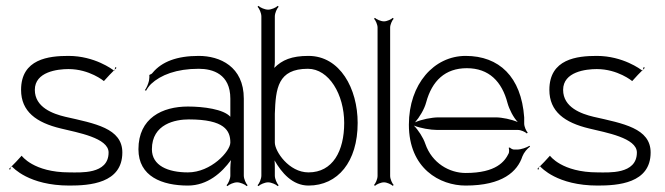

<svg xmlns="http://www.w3.org/2000/svg" viewBox="-20 -623 2272 656"><path d="M369 -382C371 -381 372 -383 372 -385ZM372 -385 378 -391 375 -394C373 -392 372 -388 372 -385ZM20 -55C20 -55 21 -55 21 -54C24 -51 78 11 217 11C285 11 398 4 398 -102C398 -185 304 -201 203 -224C161 -234 99 -256 99 -316C99 -378 177 -387 214 -387C286 -387 335 -346 335 -346C349 -362 361 -374 369 -382C369 -382 369 -383 368 -383C365 -385 304 -432 214 -432C147 -432 52 -422 52 -316C52 -242 104 -204 188 -184C245 -170 351 -152 351 -102C351 -26 253 -34 217 -34C94 -34 54 -91 54 -91C40 -75 28 -63 20 -55ZM17 -52 20 -55C18 -56 18 -55 17 -52ZM11 -46 14 -43C16 -45 16 -49 17 -52Z M499 -113C499 -200 580 -215 625 -215C747 -215 767 -177 767 -136C767 -106 701 -34 622 -34C554 -34 499 -57 499 -113ZM453 -113C453 -20 534 11 622 11C689 11 738 -33 769 -76C768 -67 767 -57 767 -49V-23C767 -12 760 4 754 10L757 13C763 7 779 0 790 0C801 0 817 7 823 13L826 10C820 4 813 -12 813 -23V-286C813 -396 731 -432 659 -432C584 -432 533 -412 502 -375C501 -373 494 -367 493 -369L490 -366C491 -365 490 -350 489 -347C486 -335 481 -323 475 -315L479 -313C482 -319 489 -329 496 -336C529 -367 583 -388 659 -388C707 -388 767 -370 767 -286V-224C744 -250 675 -259 622 -259C535 -259 453 -220 453 -113Z M919 -136V-234C922 -321 929 -388 1032 -388C1104 -388 1156 -300 1156 -203C1156 -107 1117 -34 1034 -34C967 -34 919 -106 919 -136ZM860 10 863 13C869 7 885 0 896 0C907 0 923 7 929 13L932 10C926 4 919 -12 919 -23V-50C919 -57 919 -67 918 -75C942 -33 979 11 1034 11C1134 11 1202 -70 1202 -203C1202 -320 1142 -432 1034 -432C976 -432 944 -418 917 -391C918 -397 919 -404 919 -410V-567C919 -578 926 -594 932 -600L929 -603C923 -597 907 -590 896 -590C885 -590 869 -597 863 -603L860 -600C866 -594 873 -578 873 -567V-23C873 -12 866 4 860 10Z M1258 9 1261 12C1266 7 1281 0 1292 0C1302 0 1317 7 1322 12L1325 9C1320 4 1313 -11 1313 -22V-529C1313 -539 1320 -554 1325 -559L1322 -562C1317 -557 1302 -550 1292 -550C1281 -550 1266 -557 1261 -562L1258 -559C1263 -554 1270 -539 1270 -529V-22C1270 -11 1263 4 1258 9Z M1398 -205C1413 -222 1430 -250 1436 -273C1456 -347 1501 -390 1575 -390C1651 -390 1695 -344 1714 -271C1720 -249 1734 -222 1749 -206C1728 -215 1696 -222 1673 -222H1479C1455 -222 1420 -215 1398 -205ZM1377 -197C1377 -47 1483 11 1571 11C1697 11 1748 -37 1765 -89C1770 -102 1782 -116 1791 -122L1789 -125C1780 -119 1760 -112 1747 -112H1736C1732 -112 1724 -116 1722 -119L1718 -118C1720 -114 1720 -103 1718 -99C1705 -72 1676 -32 1571 -32C1516 -32 1456 -65 1433 -132C1426 -153 1409 -179 1394 -194C1416 -185 1451 -179 1474 -179H1750C1760 -179 1775 -172 1780 -167L1783 -170C1778 -175 1771 -190 1771 -201V-222C1761 -361 1685 -432 1571 -432C1463 -432 1377 -336 1377 -197Z M2174 -382C2176 -381 2177 -383 2177 -385ZM2177 -385 2183 -391 2180 -394C2178 -392 2177 -388 2177 -385ZM1825 -55C1825 -55 1826 -55 1826 -54C1829 -51 1883 11 2022 11C2090 11 2203 4 2203 -102C2203 -185 2109 -201 2008 -224C1966 -234 1904 -256 1904 -316C1904 -378 1982 -387 2019 -387C2091 -387 2140 -346 2140 -346C2154 -362 2166 -374 2174 -382C2174 -382 2174 -383 2173 -383C2170 -385 2109 -432 2019 -432C1952 -432 1857 -422 1857 -316C1857 -242 1909 -204 1993 -184C2050 -170 2156 -152 2156 -102C2156 -26 2058 -34 2022 -34C1899 -34 1859 -91 1859 -91C1845 -75 1833 -63 1825 -55ZM1822 -52 1825 -55C1823 -56 1823 -55 1822 -52ZM1816 -46 1819 -43C1821 -45 1821 -49 1822 -52Z"/></svg>

Font: Armata Saber
Style: Rg
Weight: 400
Designer: Jasper
Foundry: Cannot Into Space Fonts
Version: Version 0.970